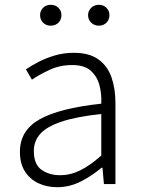

<svg xmlns="http://www.w3.org/2000/svg" viewBox="-20 -767 587 800"><path d="M218 13Q175 13 140 -3.5Q105 -20 84 -52.5Q63 -85 63 -135Q63 -223 144.5 -269.5Q226 -316 402 -335Q404 -375 394.5 -411.5Q385 -448 358.5 -472Q332 -496 281 -496Q229 -496 185.5 -475.5Q142 -455 113 -435L88 -478Q108 -492 138.5 -508Q169 -524 207 -535.5Q245 -547 288 -547Q352 -547 390 -519.5Q428 -492 444.5 -445Q461 -398 461 -338V0H413L407 -68H403Q364 -35 317 -11Q270 13 218 13ZM230 -37Q274 -37 315 -57.5Q356 -78 402 -119V-292Q298 -281 236 -260Q174 -239 147.5 -209Q121 -179 121 -138Q121 -82 153 -59.5Q185 -37 230 -37ZM191 -660Q172 -660 159.5 -672.5Q147 -685 147 -704Q147 -722 159.5 -734.5Q172 -747 191 -747Q211 -747 223.5 -734.5Q236 -722 236 -704Q236 -685 223.5 -672.5Q211 -660 191 -660ZM392 -660Q373 -660 360 -672.5Q347 -685 347 -704Q347 -722 360 -734.5Q373 -747 392 -747Q411 -747 423.5 -734.5Q436 -722 436 -704Q436 -685 423.5 -672.5Q411 -660 392 -660Z"/></svg>

Font: Noto Sans JP Thin Light
Style: Regular
Weight: 300
Version: Version 2.004-H2;hotconv 1.0.118;makeotfexe 2.5.65603